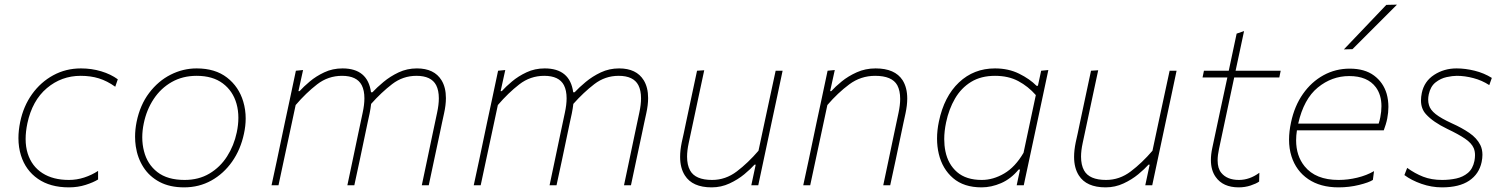

<svg xmlns="http://www.w3.org/2000/svg" viewBox="-20 -799 6496 828"><path d="M277 9Q196.5 9 143.5 -27.8Q90.5 -64.5 70.5 -128.5Q59.5 -163.5 59.5 -203.5Q59.5 -236.5 67 -273Q81 -341 118.2 -393Q155.5 -445 209.8 -474.5Q264 -504 329 -504Q375 -504 416.5 -491.5Q458 -479 488 -457L477 -425Q442 -450 406.5 -461Q371 -472 328 -472Q245 -472 182 -418.8Q119 -365.5 98 -267Q90.5 -231 90.5 -199.5Q90.5 -165.5 99.5 -137Q117 -82 162.8 -52.5Q208.5 -23 277 -23Q311 -23 343.2 -33.5Q375.5 -44 403 -62V-25Q383 -12.5 349.5 -1.8Q316 9 277 9Z M774 9Q712.5 9 668.5 -14.2Q624.5 -37.5 598.8 -77.5Q573 -117.5 565.5 -168Q562.5 -188.5 562.5 -209.5Q562.5 -240.5 569 -273Q584 -346.5 623.2 -398.2Q662.5 -450 716 -477Q769.5 -504 828 -504Q908 -504 959 -464.5Q1010 -425 1029 -361Q1039.5 -326 1039.5 -288Q1039.5 -256 1032 -222Q1017.5 -154 981 -102Q944.5 -50 891.5 -20.5Q838.5 9 774 9ZM776 -23Q837 -23 883.2 -50.5Q929.5 -78 959.2 -124.5Q989 -171 1001 -228Q1008 -261 1008 -291Q1008 -323 1000 -351.5Q984.5 -406.5 941 -439.2Q897.5 -472 828 -472Q767.5 -472 720.5 -445.2Q673.5 -418.5 642.8 -372Q612 -325.5 600 -267Q593.5 -236 593.5 -207Q593.5 -175.5 601 -147Q615 -91 658.5 -57Q702 -23 776 -23Z M1151 0Q1163 -56.5 1174.5 -109Q1185.5 -161 1198 -221L1208.5 -271Q1218 -315.5 1230.5 -373.5Q1242.5 -431 1256 -494L1287 -497L1267 -406H1272Q1288.5 -424.5 1315.8 -447.5Q1343 -470.5 1378.8 -487.2Q1414.5 -504 1457 -504Q1566 -504 1580 -401H1586Q1605 -421.5 1633.8 -445.5Q1662.5 -469.5 1699 -486.8Q1735.5 -504 1778 -504Q1852.5 -504 1884 -453Q1903 -422 1903 -376Q1903 -346 1895 -310Q1890.5 -289.5 1886.2 -269.5Q1882 -249.5 1876 -221Q1863 -160 1852 -108.5Q1841 -57 1829 0H1799Q1811 -57 1822 -109Q1833 -160.5 1845.5 -221L1865 -313Q1872.5 -347.5 1872.5 -375Q1872.5 -409 1861 -431.5Q1840 -472 1776 -472Q1717.5 -472 1671 -436.2Q1624.5 -400.5 1580.5 -351Q1578.5 -332.5 1574 -310Q1569.5 -289.5 1565.2 -269.5Q1561 -249.5 1555 -221Q1542.5 -161 1531.5 -109Q1520 -56.5 1508 0H1478Q1490 -57 1501 -109Q1512 -160.5 1524.5 -221L1544 -313Q1551.5 -347.5 1551.5 -375Q1551.5 -409 1540 -431.5Q1519 -472 1455 -472Q1395 -472 1347.5 -435.2Q1300 -398.5 1255 -346L1228.5 -222Q1215.5 -161 1204.2 -108.8Q1193 -56.5 1181 0Z M2023 0Q2035 -56.5 2046.5 -109Q2057.5 -161 2070 -221L2080.5 -271Q2090 -315.5 2102.5 -373.5Q2114.5 -431 2128 -494L2159 -497L2139 -406H2144Q2160.5 -424.5 2187.8 -447.5Q2215 -470.5 2250.8 -487.2Q2286.5 -504 2329 -504Q2438 -504 2452 -401H2458Q2477 -421.5 2505.8 -445.5Q2534.5 -469.5 2571 -486.8Q2607.5 -504 2650 -504Q2724.5 -504 2756 -453Q2775 -422 2775 -376Q2775 -346 2767 -310Q2762.5 -289.5 2758.2 -269.5Q2754 -249.5 2748 -221Q2735 -160 2724 -108.5Q2713 -57 2701 0H2671Q2683 -57 2694 -109Q2705 -160.5 2717.5 -221L2737 -313Q2744.5 -347.5 2744.5 -375Q2744.5 -409 2733 -431.5Q2712 -472 2648 -472Q2589.5 -472 2543 -436.2Q2496.5 -400.5 2452.5 -351Q2450.5 -332.5 2446 -310Q2441.5 -289.5 2437.2 -269.5Q2433 -249.5 2427 -221Q2414.5 -161 2403.5 -109Q2392 -56.5 2380 0H2350Q2362 -57 2373 -109Q2384 -160.5 2396.5 -221L2416 -313Q2423.5 -347.5 2423.5 -375Q2423.5 -409 2412 -431.5Q2391 -472 2327 -472Q2267 -472 2219.5 -435.2Q2172 -398.5 2127 -346L2100.5 -222Q2087.5 -161 2076.2 -108.8Q2065 -56.5 2053 0Z M3049 9Q2966 9 2933.5 -42.5Q2913 -74.5 2913 -122.5Q2913 -151 2920 -185Q2924.5 -206 2929 -225.5Q2933 -245 2938.5 -271Q2951.5 -332.5 2962.8 -385.2Q2974 -438 2986 -494L3017 -496Q3005 -440 2993.5 -386.2Q2982 -332.5 2969 -271L2950 -182Q2943 -149.5 2943 -123.5Q2943 -87.5 2956 -64Q2978.5 -23 3051 -23Q3109 -23 3157.5 -59.8Q3206 -96.5 3251 -149L3277 -271Q3290 -332 3301.5 -385Q3313 -438 3325 -494H3355Q3343 -438 3332 -385Q3320.5 -331.5 3307.5 -270.5L3297 -221Q3284 -160 3273 -108.2Q3262 -56.5 3250 0H3220L3239 -89H3234Q3217.5 -70.5 3189.8 -47.5Q3162 -24.5 3126 -7.8Q3090 9 3049 9Z M3444 0Q3456 -56.5 3467.5 -109Q3478.5 -161 3491 -221L3501.5 -271Q3511 -315.5 3523.5 -373.5Q3535.5 -431 3549 -494L3580 -497L3560 -406H3565Q3581.5 -424.5 3609.5 -447.5Q3637.5 -470.5 3674.8 -487.2Q3712 -504 3756 -504Q3839.5 -504 3872.5 -453Q3892.5 -421 3892.5 -374Q3892.5 -345 3885 -310Q3880.5 -289.5 3876.2 -269.5Q3872 -249.5 3866 -221Q3853.5 -161 3842.5 -109Q3831 -56.5 3819 0H3789Q3801 -57 3812 -109Q3823 -160.5 3835.5 -221L3855 -313Q3862 -346 3862 -372.5Q3862 -408 3849.5 -431.5Q3827 -472 3754 -472Q3692 -472 3642.5 -435.2Q3593 -398.5 3548 -346L3521.5 -222Q3508.5 -160.5 3497.2 -108.5Q3486 -56.5 3474 0Z M4364.5 0Q4367.5 -14 4370.5 -28.5L4379 -68H4373Q4339.5 -27.5 4297.2 -9.2Q4255 9 4213 9Q4136.5 9 4090.2 -30.8Q4044 -70.5 4028.5 -135.5Q4021 -167 4021 -201.5Q4021 -237 4029 -275Q4051.5 -383 4115.5 -443.5Q4179.5 -504 4271 -504Q4329 -504 4375 -481.2Q4421 -458.5 4450 -429H4456L4470 -494L4501 -497Q4488.5 -439.5 4477.5 -386.5Q4466 -333 4453 -271.5L4401 -28.5Q4398 -14 4395 0ZM4214 -23Q4263 -23 4310.5 -50.8Q4358 -78.5 4394 -140L4447 -389Q4414 -426.5 4371.5 -449.2Q4329 -472 4271 -472Q4210.5 -472 4167.8 -445.8Q4125 -419.5 4098.5 -374Q4072 -328.5 4060 -271Q4052 -233 4052 -199Q4052 -172 4057 -147Q4068.5 -90.5 4107.5 -56.8Q4146.5 -23 4214 -23Z M4748 9Q4665 9 4632.5 -42.5Q4612 -74.5 4612 -122.5Q4612 -151 4619 -185Q4623.5 -206 4628 -225.5Q4632 -245 4637.5 -271Q4650.5 -332.5 4661.8 -385.2Q4673 -438 4685 -494L4716 -496Q4704 -440 4692.5 -386.2Q4681 -332.5 4668 -271L4649 -182Q4642 -149.5 4642 -123.5Q4642 -87.5 4655 -64Q4677.5 -23 4750 -23Q4808 -23 4856.5 -59.8Q4905 -96.5 4950 -149L4976 -271Q4989 -332 5000.5 -385Q5012 -438 5024 -494H5054Q5042 -438 5031 -385Q5019.5 -331.5 5006.5 -270.5L4996 -221Q4983 -160 4972 -108.2Q4961 -56.5 4949 0H4919L4938 -89H4933Q4916.5 -70.5 4888.8 -47.5Q4861 -24.5 4825 -7.8Q4789 9 4748 9Z M5322 9Q5254 9 5222.5 -36Q5202 -65 5202 -109Q5202 -133 5208 -161Q5228 -256 5245 -335Q5262 -414 5273 -465H5166L5172 -494H5279Q5288 -536 5296 -574Q5304 -612 5313 -654L5345 -665Q5334.5 -615.5 5326.5 -578Q5318.5 -540.5 5308.5 -494H5503L5497 -465H5302.5L5237 -157Q5231 -129.5 5231 -107.5Q5231 -73 5246.5 -54Q5271.5 -23 5323 -23Q5369 -23 5411 -54L5410 -16Q5397.5 -7 5373.2 1Q5349 9 5322 9Z M5752.5 9Q5674 9 5621.8 -26.5Q5569.5 -62 5549.5 -125Q5539 -158 5539 -197Q5539 -231.5 5547.5 -271Q5562.5 -342 5599 -394Q5635.5 -446 5687.5 -474.5Q5739.5 -503 5800.5 -503Q5865.5 -503 5905.5 -473.2Q5945.5 -443.5 5960 -394.5Q5967.5 -367.5 5967.5 -338Q5967.5 -314 5962.5 -288Q5960.5 -277 5956 -262.2Q5951.5 -247.5 5947.5 -237H5573Q5569.5 -214.5 5569.5 -194Q5569.5 -127 5606 -82Q5653.5 -23 5752.5 -23Q5793 -23 5833.2 -32.8Q5873.5 -42.5 5905.5 -61L5900.5 -23Q5883.5 -12 5841 -1.5Q5798.5 9 5752.5 9ZM5798.5 -471Q5723.5 -471 5663 -421.5Q5602.5 -372 5578.5 -266H5925.5Q5930 -279.5 5932.5 -293Q5937.5 -318.5 5937.5 -341Q5937.5 -389.5 5913.5 -422.5Q5877.5 -471 5798.5 -471ZM5775.5 -586Q5822.5 -635.5 5868 -683Q5913 -730 5958.5 -778L6004.5 -779L5908.5 -683L5812.5 -587Z M6198.5 9Q6153.5 9 6110 -6.2Q6066.5 -21.5 6036.5 -44L6048.5 -75Q6081.5 -51 6117.2 -37Q6153 -23 6199.5 -23Q6230.5 -23 6259.8 -29.2Q6289 -35.5 6310.2 -53.2Q6331.5 -71 6338.5 -105Q6341 -118 6341 -130Q6341 -146.5 6335.5 -160Q6326 -182 6298 -201Q6270 -220 6221.5 -243Q6159.5 -273 6129.5 -306.5Q6108 -330 6108 -366Q6108 -381 6111.5 -398Q6122 -448.5 6164.8 -476.2Q6207.5 -504 6261.5 -504Q6299 -504 6339.5 -494Q6380 -484 6413.5 -463L6402.5 -432Q6371 -452.5 6334 -462.2Q6297 -472 6262.5 -472Q6244 -472 6218.5 -466.5Q6193 -461 6171 -443.8Q6149 -426.5 6141.5 -392Q6139 -380 6139 -369.5Q6139 -356.5 6142.5 -345.5Q6148 -325.5 6171.2 -307Q6194.5 -288.5 6241.5 -267Q6284 -248 6316.5 -225.8Q6349 -203.5 6364 -173.5Q6373 -155 6373 -131.5Q6373 -116.5 6369.5 -100Q6358.5 -48.5 6315.8 -19.8Q6273 9 6198.5 9Z"/></svg>

Font: Heraclito Thin
Style: Italic
Weight: 100
Italic angle: -12°
Designer: Kostas Bartsokas (font) & Cristiano Sobral (main changes)
Foundry: Kostas Bartsokas (font) & Cristiano Sobral (main changes)
Version: Version 1.00;July 8, 2020;FontCreator 13.0.0.2655 64-bit